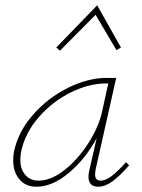

<svg xmlns="http://www.w3.org/2000/svg" viewBox="-20 -703 537 727"><path d="M469 -77Q434 -37 406 -16.5Q378 4 352 4Q315 4 315 -34Q315 -45 318 -57L346 -180Q305 -103 242 -49.5Q179 4 118 4Q77 4 53.5 -24Q30 -52 30 -96Q30 -113 33 -129Q49 -205 105.5 -269Q162 -333 237.5 -370.5Q313 -408 384 -408H420L342 -61Q340 -47 340 -43Q340 -19 361 -19Q380 -19 403 -36.5Q426 -54 457 -89ZM366 -278 390 -387H381Q317 -387 248 -353Q179 -319 127 -259.5Q75 -200 60 -129Q57 -113 57 -98Q57 -62 76 -40.5Q95 -19 126 -19Q173 -19 224 -59Q275 -99 314 -160Q353 -221 366 -278ZM438 -523 421 -513 342 -647 207 -511 193 -523 348 -683Z"/></svg>

Font: Ysabeau Extralight
Style: Italic
Weight: 200
Italic angle: -12°
Designer: Christian Thalmann (Catharsis Fonts)
Version: Version 0.003